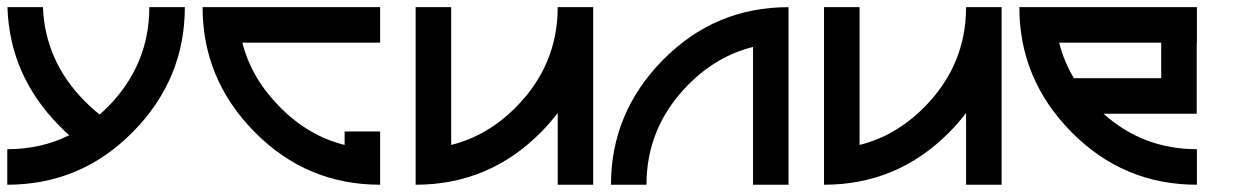

<svg xmlns="http://www.w3.org/2000/svg" viewBox="-20 -508 3409 528"><path d="M254.4 -192.9Q265.1 -202.6 276.4 -213.9Q390.6 -329.6 390.6 -488.3H488.3Q488.3 -290 345.2 -145Q202.1 0 0 0V-97.7Q93.3 -97.7 170.4 -136.2Q156.7 -147.9 143.1 -162.1Q6.3 -300.8 0.5 -488.3H98.1Q104 -340.3 211.9 -231Q232.9 -209.5 254.4 -192.9Z M927.7 -109.4V-146.5H1025.4V0Q823.2 0 680.2 -145Q537.1 -290 537.1 -488.3H1025.4V-390.6H646.5Q671.4 -292.5 749.5 -213.9Q827.6 -134.3 927.7 -109.4Z M1123 -488.3H1220.7V-109.4Q1320.8 -134.3 1399.4 -213.9Q1513.7 -329.6 1513.7 -488.3H1611.3V0H1513.7V-197.3Q1493.2 -170.4 1468.3 -145Q1325.2 0 1123 0Z M2050.8 -378.9Q1950.7 -354 1872.6 -274.9Q1757.8 -158.7 1757.8 0H1660.2Q1660.2 -198.2 1803.2 -343.3Q1946.3 -488.3 2148.4 -488.3V0H2050.8Z M2246.1 -488.3H2343.8V-109.4Q2443.8 -134.3 2522.5 -213.9Q2636.7 -329.6 2636.7 -488.3H2734.4V0H2636.7V-197.3Q2616.2 -170.4 2591.3 -145Q2448.2 0 2246.1 0Z M3271.5 -390.6V-488.3H2783.2Q2783.2 -290 2926.3 -145Q3069.3 0 3271.5 0V-97.7Q3123.5 -97.7 3014.6 -195.3H3271V-390.6ZM3173.3 -293H2933.1Q2905.8 -338.9 2892.6 -390.6H3173.3Z"/></svg>

Font: Arounder
Style: Regular
Weight: 400
Designer: Maxim Raikov
Foundry: Maxim Raikov
Version: Version 1.00 March 23, 2021, initial release